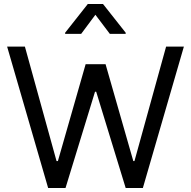

<svg xmlns="http://www.w3.org/2000/svg" viewBox="-20 -940 955 960"><path d="M15.6 -707H104.5L262.7 -134.8H269.5L408.2 -619.1H507.8L646.5 -134.8H652.3L810.5 -707H899.4L694.3 0H608.4L460.9 -481.4H455.1L307.6 0H220.7ZM457 -866.2 385.7 -770.5H305.7V-776.4L418.9 -919.9H495.1L608.4 -776.4V-770.5H529.3Z"/></svg>

Font: Pretendard GOV
Style: Regular
Weight: 400
Designer: Base glyphs from Inter by Rasmus Andersson; Hangeul glyphs from Noto Sans CJK(Source Han Sans) by Jang Soo-young and Kan
Foundry: Kil Hyung-jin
Version: Version 1.309